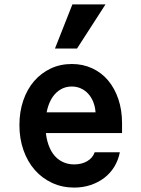

<svg xmlns="http://www.w3.org/2000/svg" viewBox="-20 -840 640 870"><path d="M128 -237H533V-282Q533 -341.6 516.3 -390.9Q499.6 -440.1 469.8 -475.6Q440 -511 397.8 -530.5Q355.6 -550 305.4 -550Q253 -550 209.7 -529.5Q166.4 -509 134.7 -472.5Q103 -436 85.5 -384.8Q68 -333.5 68 -273.3Q68 -211 86.6 -158.8Q105.2 -106.6 138.1 -69.3Q171 -32 216.7 -11Q262.4 10 316 10Q355.6 10 390.3 -1.5Q425 -13 452.5 -34Q480 -55 498 -84.5Q516 -114 523 -150H409Q400 -124 374.8 -109.5Q349.6 -95 316 -95Q286.2 -95 261.6 -107.5Q237 -120 220.5 -143Q204 -166 195 -199Q186 -232 186 -272.7Q186 -312.6 194.5 -345.3Q203 -378 218.5 -400.5Q234 -423 256 -435.5Q278 -448 305 -448Q327.5 -448 346.2 -439.5Q365 -431 379 -416Q393 -401 402 -379.5Q411 -358 413 -331H128ZM458 -820H308L229 -620H329Z"/></svg>

Font: CommitMonoV142 ExtLt
Style: Regular
Weight: 200
Monospace: yes
Designer: Eigil Nikolajsen
Foundry: Eigil Nikolajsen
Version: Version 1.142